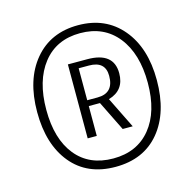

<svg xmlns="http://www.w3.org/2000/svg" viewBox="-93 -851 802 795"><g transform="rotate(-15 308.5 -453.5)"><path d="M309 -584H265V-447H309Q379 -447 379 -521Q379 -584 309 -584ZM226 -294V-611H309Q422 -611 422 -521Q422 -448 353 -428L419 -294H376L313 -422H265V-294ZM526 -452Q526 -577 468 -650Q410 -723 308 -723Q206 -723 148.5 -650Q91 -577 91 -452Q91 -327 148 -256.5Q205 -186 308 -186Q410 -186 468 -257Q526 -328 526 -452ZM495.5 -674.5Q565 -592 565 -453Q565 -314 497 -232Q429 -150 308 -150Q187 -150 119.5 -232Q52 -314 52 -453Q52 -592 121 -674.5Q190 -757 308 -757Q426 -757 495.5 -674.5Z"/></g></svg>

Font: Arsenal
Style: Regular
Weight: 400
Designer: Andrij Shevchenko
Foundry: Stairsfor.com
Version: Version 1.000